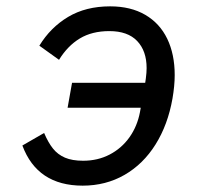

<svg xmlns="http://www.w3.org/2000/svg" viewBox="-20 -573 640 605"><path d="M50.5 -114.5 119 -154Q132 -123.5 147 -104.8Q162 -86 184.8 -76.2Q207.5 -66.5 242 -66.5Q288 -66.5 325.5 -86Q363 -105.5 387.8 -140.2Q412.5 -175 421 -219.5L423.5 -233.5H193L207 -312H437.5L439.5 -325.5Q442 -344.5 442 -358.5Q442 -412.5 412.2 -443.8Q382.5 -475 324.5 -475Q270 -475 231.5 -451.8Q193 -428.5 166 -384.5L104 -429Q139 -486.5 194.8 -519.8Q250.5 -553 327 -553Q392 -553 437.8 -526.2Q483.5 -499.5 507 -450.8Q530.5 -402 530.5 -336.5Q530.5 -303 523.5 -262.5Q509 -180 470.2 -118Q431.5 -56 372.5 -22Q313.5 12 240.5 12Q97.5 12 50.5 -114.5Z"/></svg>

Font: JuliaMono Medium
Style: Italic
Weight: 500
Italic angle: -9°
Monospace: yes
Designer: cormullion
Foundry: corm
Version: Version 0.054; ttfautohint (v1.8.4)